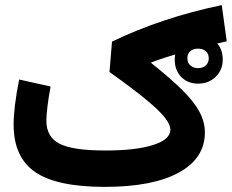

<svg xmlns="http://www.w3.org/2000/svg" viewBox="-20 -730 906 750"><path d="M753.4 -592.3Q796.4 -592.3 823.2 -566.2Q850.1 -540 850.1 -497.1Q850.1 -457 822.8 -430.2Q795.4 -403.3 753.4 -403.3Q713.4 -403.3 688 -429.4Q662.6 -455.6 662.6 -497.1Q662.6 -537.6 688.5 -564.9Q714.4 -592.3 753.4 -592.3ZM753.9 -540Q734.9 -540 723.4 -530.3Q711.9 -520.5 711.9 -502.4Q711.9 -484.4 723.9 -474.1Q735.8 -463.9 753.9 -463.9Q772.5 -463.9 783.9 -474.4Q795.4 -484.9 795.4 -502.4Q795.4 -520 783.9 -530Q772.5 -540 753.9 -540ZM54.7 -419.4 177.7 -392.1Q170.4 -355 165.8 -317.4Q161.1 -279.8 161.1 -258.8Q161.1 -194.8 212.9 -168.5Q264.6 -142.1 391.1 -142.1Q510.7 -142.1 578.1 -163.6Q645.5 -185.1 645.5 -223.1Q645.5 -244.1 622.1 -272.9Q598.6 -301.8 546.4 -344.5Q494.1 -387.2 407.7 -448.7L417.5 -567.4Q612.8 -661.6 846.2 -710L865.7 -568.8Q764.6 -545.9 695.6 -526.4Q626.5 -506.8 570.8 -486.3L571.3 -483.4Q647.5 -422.9 693.4 -377Q739.3 -331.1 759.8 -292Q780.3 -252.9 780.3 -212.9Q780.3 -111.3 678.2 -55.7Q576.2 0 389.2 0Q201.7 0 117.4 -57.9Q33.2 -115.7 33.2 -243.7Q33.2 -309.6 54.7 -419.4Z"/></svg>

Font: Estedad-FD Bold
Style: Regular
Weight: 700
Designer: Amin Abedi
Version: Version 7.3